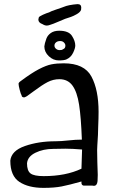

<svg xmlns="http://www.w3.org/2000/svg" viewBox="-20 -900 570 931"><path d="M30 -121Q35 -169 101 -192Q167 -215 249 -215Q275 -215 311 -219Q347 -223 377 -223Q373 -331 363.5 -392.5Q354 -454 331.5 -485Q309 -516 268 -516Q238 -516 211 -502Q184 -488 144 -458Q111 -434 111 -434Q110 -434 104.5 -430.5Q99 -427 94 -428Q85 -430 85 -437Q81 -443 75.5 -464Q70 -485 70 -494Q70 -500 82 -508Q133 -546 168.5 -564.5Q204 -583 229.5 -588Q255 -593 289 -593Q389 -593 423.5 -528.5Q458 -464 458 -357Q458 -329 456 -281Q456 -252 452 -196L451 -172L452 -113Q454 -73 454 -52L453 -22Q451 1 435 1L427 0H386Q382 0 378.5 -3.5Q375 -7 375 -12V-20Q315 -3 279 4Q243 11 191 11Q118 11 74 -18Q30 -47 30 -121ZM375 -82 378 -175Q331 -179 297 -179L238 -178Q190 -178 152 -159.5Q114 -141 111 -108Q111 -72 128 -59Q145 -46 192 -46Q299 -46 375 -82ZM195 -675Q196 -688 205 -713Q211 -729 226.5 -740Q242 -751 267 -751Q313 -751 329 -726Q345 -701 345 -679Q345 -666 334.5 -644Q324 -622 302 -612Q291 -607 265 -607Q238 -607 216.5 -627.5Q195 -648 195 -675ZM280 -658Q281 -659 289 -663Q297 -667 297 -679Q297 -687 290 -694Q283 -701 272 -701Q259 -701 251.5 -694.5Q244 -688 244 -679Q244 -670 251.5 -663.5Q259 -657 269 -657ZM186 -783Q166 -790 166 -805Q166 -807 168 -815Q169 -820 188 -828.5Q207 -837 218 -840Q226 -845 247 -852L279 -863L301 -871Q314 -875 336 -878L356 -880Q374 -880 374 -863Q374 -856 373 -852Q369 -841 352.5 -831.5Q336 -822 324 -818Q296 -810 268 -797Q250 -789 239 -785Q235 -784 224.5 -780Q214 -776 207 -776Q197 -776 186 -783Z"/></svg>

Font: Barriecito
Style: Regular
Weight: 400
Designer: Pablo Cosgaya & Sergio Jiménez
Foundry: Pablo Cosgaya & Sergio Jiménez
Version: Version 1.001